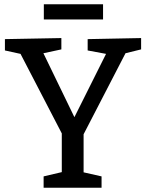

<svg xmlns="http://www.w3.org/2000/svg" viewBox="-20 -878 683 898"><path d="M640 -647 567 -629 371 -250V-72L455 -53V0H184V-53L269 -73V-254L76 -626L3 -642V-695L267 -700V-647L183 -629L328 -330L476 -626L390 -642V-695L640 -700ZM185 -858H462V-787H185Z"/></svg>

Font: Bitter Pro Medium
Style: Regular
Weight: 500
Designer: Sol Matas, and Bitter project Authors
Foundry: Sol Matas
Version: Version 1.010